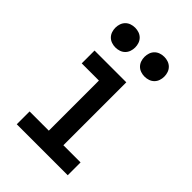

<svg xmlns="http://www.w3.org/2000/svg" viewBox="-216 -835 932 932"><g transform="rotate(45 250.0 -369.0)"><path d="M75 0V-88H207V-432H89V-520H307V-88H425V0ZM350 -602Q336 -602 323 -606.5Q310 -611 300.5 -620.5Q291 -630 286.5 -643Q282 -656 282 -670Q282 -684 286.5 -697Q291 -710 300.5 -719.5Q310 -729 323 -733.5Q336 -738 350 -738Q364 -738 377 -733.5Q390 -729 399.5 -719.5Q409 -710 413.5 -697Q418 -684 418 -670Q418 -656 413.5 -643Q409 -630 399.5 -620.5Q390 -611 377 -606.5Q364 -602 350 -602ZM150 -602Q136 -602 123 -606.5Q110 -611 100.5 -620.5Q91 -630 86.5 -643Q82 -656 82 -670Q82 -684 86.5 -697Q91 -710 100.5 -719.5Q110 -729 123 -733.5Q136 -738 150 -738Q164 -738 177 -733.5Q190 -729 199.5 -719.5Q209 -710 213.5 -697Q218 -684 218 -670Q218 -656 213.5 -643Q209 -630 199.5 -620.5Q190 -611 177 -606.5Q164 -602 150 -602Z"/></g></svg>

Font: Iosevka Curly Slab Semibold
Style: Regular
Weight: 600
Monospace: yes
Designer: Belleve Invis
Foundry: Belleve Invis
Version: Version 22.1.2; ttfautohint (v1.8.4)